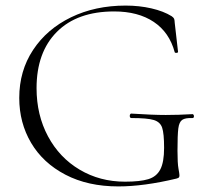

<svg xmlns="http://www.w3.org/2000/svg" viewBox="-20 -656 753 688"><path d="M49 -305Q49 -402 98.5 -477Q148 -552 234.5 -594Q321 -636 430 -636Q479 -636 522.5 -626Q566 -616 595 -598Q602 -593 603.5 -589.5Q605 -586 605.5 -581.5Q606 -577 606 -575L618 -470Q618 -467 612.5 -466.5Q607 -466 606 -469Q587 -540 531 -577.5Q475 -615 389 -615Q257 -615 184 -542Q111 -469 111 -340Q111 -244 152 -167.5Q193 -91 265.5 -48Q338 -5 428 -5Q482 -5 511.5 -14Q541 -23 554.5 -49Q568 -75 568 -126Q568 -178 561 -198.5Q554 -219 531 -226Q508 -233 451 -233Q445 -233 445 -241Q445 -244 446.5 -246.5Q448 -249 450 -249Q527 -244 574 -244Q619 -244 670 -247Q672 -247 673.5 -244.5Q675 -242 675 -240Q675 -233 670 -233Q644 -234 633 -226.5Q622 -219 619 -196Q616 -173 616 -116Q616 -71 619.5 -52Q623 -33 623 -28Q623 -22 621 -20Q619 -18 612 -16Q495 12 404 12Q295 12 214.5 -30Q134 -72 91.5 -144Q49 -216 49 -305Z"/></svg>

Font: Cormorant Infant Light
Style: Regular
Weight: 300
Designer: Christian Thalmann (Catharsis Fonts)
Version: Version 3.000